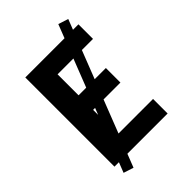

<svg xmlns="http://www.w3.org/2000/svg" viewBox="-259 -927 1119 1119"><g transform="rotate(-45 300.0 -368.0)"><path d="M85 0V-735H523V-615H231V-442H456V-322H231V-120H523V0ZM159 83 97 63 441 -819 503 -799Z"/></g></svg>

Font: Iosevka Aile Heavy
Style: Regular
Weight: 900
Designer: Belleve Invis
Foundry: Belleve Invis
Version: Version 31.1.0; ttfautohint (v1.8.4)